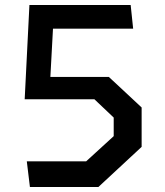

<svg xmlns="http://www.w3.org/2000/svg" viewBox="-20 -750 660 770"><path d="M100 0H374.5L548 -161V-319L416.5 -441.5H182L192.5 -635H514L504 -730H98L79 -352H358.5L436 -278.5V-204L325.5 -103H87.5Z"/></svg>

Font: Monaspace Krypton Medium
Style: Regular
Weight: 500
Designer: Riley Cran & the Lettermatic Team
Foundry: Lettermatic
Version: Version 1.101 (Monaspace Krypton)